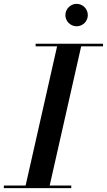

<svg xmlns="http://www.w3.org/2000/svg" viewBox="-61 -977 555 997"><path d="M278.5 -898.5C278.5 -866.5 305 -840.5 337 -840.5C369 -840.5 395 -866.5 395 -898.5C395 -930.5 369 -957 337 -957C305 -957 278.5 -930.5 278.5 -898.5ZM-41 -13.5V0H309V-13.5H197L360.5 -736.5H474V-750H124V-736.5H235.5L72 -13.5Z"/></svg>

Font: Bodoni* 16pt Medium
Style: Italic
Weight: 500
Italic angle: -13°
Version: Version 2.3